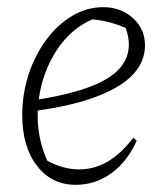

<svg xmlns="http://www.w3.org/2000/svg" viewBox="-20 -507 462 535"><path d="M191 8Q124 8 83 -45Q42 -98 42 -186Q42 -246 60 -300.5Q78 -355 109.5 -397Q141 -439 181.5 -463Q222 -487 268 -487Q317 -487 350.5 -456.5Q384 -426 384 -381Q384 -311 306.5 -265Q229 -219 85 -199Q85 -192 85 -185Q85 -118 112 -59Q156 -35 201 -35Q285 -35 351 -123L361 -115Q335 -57 290.5 -24.5Q246 8 191 8ZM339 -383Q339 -406 330 -429Q285 -449 237 -453Q176 -426 137 -365.5Q98 -305 88 -230Q218 -251 278.5 -288Q339 -325 339 -383Z"/></svg>

Font: Piazzolla ExtraLight
Style: Italic
Weight: 200
Italic angle: -11.3°
Designer: Juan Pablo del Peral
Foundry: Huerta Tipografica
Version: Version 1.330